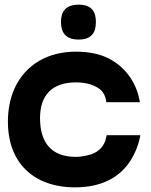

<svg xmlns="http://www.w3.org/2000/svg" viewBox="-20 -795 648 825"><path d="M303 10C419 10 496 -35 540 -104C562 -138 576 -175 583 -214H438C431 -161 396 -136 357 -128C338 -123 320 -121 305 -121C200 -121 152 -183 152 -288C152 -384 202 -441 306 -441C335 -441 377 -436 409 -412C424 -400 434 -381 437 -356H581C569 -432 526 -502 449 -543C410 -563 363 -573 306 -573C133 -573 16 -458 14 -277C12 -97 123 10 303 10ZM318 -625C378 -625 392 -660 392 -701C392 -740 378 -775 318 -775C258 -775 242 -740 242 -701C242 -660 258 -625 318 -625Z"/></svg>

Font: OSH Darker Grotesque Black
Style: Regular
Weight: 900
Designer: Gabriel Lam
Foundry: TypeRant
Version: Version 1.000;Glyphs 3.1.1 (3148)